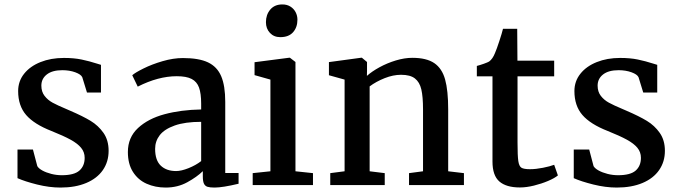

<svg xmlns="http://www.w3.org/2000/svg" viewBox="-20 -826 3032 857"><path d="M127 -158.7 146.5 -84.5Q152.3 -74.2 169.2 -64.9Q186 -55.7 209 -49.8Q231.9 -43.9 255.9 -43.9Q311 -43.9 334.5 -64.7Q357.9 -85.4 357.9 -121.6Q357.9 -147 342 -166.3Q326.2 -185.5 294.9 -202.6Q263.7 -219.7 210 -241.2Q132.3 -271.5 96.7 -312.7Q61 -354 61 -419.4Q61 -463.4 87.6 -496.8Q114.3 -530.3 160.6 -548.8Q207 -567.4 265.1 -567.4Q310.1 -567.4 344.2 -560.3Q378.4 -553.2 413.1 -542L430.7 -536.6V-413.1H368.2L347.2 -481.4Q341.3 -494.1 315.7 -503.4Q290 -512.7 258.3 -512.7Q213.4 -512.7 189 -493.7Q164.6 -474.6 164.6 -443.8Q164.6 -416.5 179 -397.9Q193.4 -379.4 214.8 -367.7Q236.3 -356 274.9 -339.8L293.9 -331.5Q349.6 -307.6 384.3 -286.6Q418.9 -265.6 441.9 -232.9Q464.8 -200.2 464.8 -152.8Q464.8 -104 439.2 -66.9Q413.6 -29.8 365 -9.3Q316.4 11.2 250 11.2Q200.2 11.2 145.5 -2.4Q90.8 -16.1 58.1 -30.8V-158.7Z M877.9 -362.8Q877.9 -408.7 868.4 -435.1Q858.9 -461.4 835.4 -473.6Q812 -485.8 769 -485.8Q686.5 -485.8 595.2 -439.5H594.7L570.3 -490.2Q583.5 -502 620.8 -520.5Q658.2 -539.1 705.8 -553Q753.4 -566.9 796.4 -566.9Q867.7 -566.9 908.4 -547.6Q949.2 -528.3 967.3 -485.8Q985.4 -443.4 985.4 -371.1V-53.7H1044.9V-5.9Q973.6 11.2 937.5 11.2Q917 11.2 906.2 7.8Q895.5 4.4 890.4 -6.1Q885.3 -16.6 885.3 -38.6V-62Q858.9 -36.1 815.9 -12.5Q772.9 11.2 719.7 11.2Q672.9 11.2 634.5 -5.9Q596.2 -22.9 573.5 -58.6Q550.8 -94.2 550.8 -147.5Q550.8 -212.4 595.9 -254.4Q641.1 -296.4 714.6 -316.2Q788.1 -335.9 877.9 -337.4ZM877.9 -282.2Q806.2 -282.2 760 -265.9Q713.9 -249.5 693.1 -222.7Q672.4 -195.8 672.4 -161.6Q672.4 -110.4 697.8 -86.4Q723.1 -62.5 766.1 -62.5Q789.1 -62.5 821.5 -75.4Q854 -88.4 877.9 -106.9Z M1107.9 0ZM1187 -61.5V-470.7L1116.2 -490.7V-548.3L1271.5 -568.4H1273.9L1298.8 -549.3V-61.5L1377 -53.2V0H1107.9V-53.2ZM1240.2 -806.2H1240.7Q1261.2 -806.2 1276.4 -796.6Q1291.5 -787.1 1299.6 -771.5Q1307.6 -755.9 1307.6 -738.3Q1307.6 -704.1 1288.1 -682.1Q1268.6 -660.2 1231.4 -660.2H1231Q1202.6 -660.2 1184.8 -679.2Q1167 -698.2 1167 -727.1Q1167 -760.3 1186.3 -783.2Q1205.6 -806.2 1240.2 -806.2Z M1518.1 -61.5V-470.7L1448.2 -490.2V-548.8L1592.8 -568.4H1595.2L1618.2 -549.3V-509.8L1617.7 -487.3Q1640.1 -507.3 1674.1 -525.9Q1708 -544.4 1746.8 -556.2Q1785.6 -567.9 1820.3 -567.9Q1883.8 -567.9 1918.5 -544.2Q1953.1 -520.5 1966.8 -471.2Q1980.5 -421.9 1980.5 -337.4V-61.5L2050.8 -53.2V0H1805.7V-53.2L1868.2 -61.5V-337.9Q1868.2 -394.5 1860.6 -427Q1853 -459.5 1832 -475.8Q1811 -492.2 1770 -492.2Q1734.9 -492.2 1696.8 -477.1Q1658.7 -461.9 1629.9 -440.4V-61.5L1697.3 -53.2V0H1454.1V-53.2Z M2108.4 -485.4V-531.7Q2122.1 -535.2 2139.9 -541.5Q2157.7 -547.9 2163.1 -551.3Q2179.2 -563 2189.5 -589.4Q2196.8 -606 2208.7 -642.3Q2220.7 -678.7 2225.1 -697.3H2288.6L2289.6 -555.2H2453.6V-485.4H2290V-189.9Q2290 -130.4 2293.5 -107.2Q2296.9 -84 2307.4 -77.4Q2317.9 -70.8 2345.7 -70.8H2346.2Q2371.6 -70.8 2403.6 -77.1Q2435.5 -83.5 2453.1 -90.3H2453.6L2470.2 -43Q2455.6 -30.8 2426.3 -18.3Q2397 -5.9 2363.3 2.4Q2329.6 10.7 2301.3 10.7H2300.3Q2239.7 10.7 2209 -15.9Q2178.2 -42.5 2178.2 -105V-485.4Z M2609.9 -158.7 2629.4 -84.5Q2635.3 -74.2 2652.1 -64.9Q2668.9 -55.7 2691.9 -49.8Q2714.8 -43.9 2738.8 -43.9Q2793.9 -43.9 2817.4 -64.7Q2840.8 -85.4 2840.8 -121.6Q2840.8 -147 2825 -166.3Q2809.1 -185.5 2777.8 -202.6Q2746.6 -219.7 2692.9 -241.2Q2615.2 -271.5 2579.6 -312.7Q2543.9 -354 2543.9 -419.4Q2543.9 -463.4 2570.6 -496.8Q2597.2 -530.3 2643.6 -548.8Q2689.9 -567.4 2748 -567.4Q2793 -567.4 2827.1 -560.3Q2861.3 -553.2 2896 -542L2913.6 -536.6V-413.1H2851.1L2830.1 -481.4Q2824.2 -494.1 2798.6 -503.4Q2772.9 -512.7 2741.2 -512.7Q2696.3 -512.7 2671.9 -493.7Q2647.5 -474.6 2647.5 -443.8Q2647.5 -416.5 2661.9 -397.9Q2676.3 -379.4 2697.8 -367.7Q2719.2 -356 2757.8 -339.8L2776.9 -331.5Q2832.5 -307.6 2867.2 -286.6Q2901.9 -265.6 2924.8 -232.9Q2947.8 -200.2 2947.8 -152.8Q2947.8 -104 2922.1 -66.9Q2896.5 -29.8 2847.9 -9.3Q2799.3 11.2 2732.9 11.2Q2683.1 11.2 2628.4 -2.4Q2573.7 -16.1 2541 -30.8V-158.7Z"/></svg>

Font: Merriweather
Style: Regular
Weight: 400
Designer: Eben Sorkin
Foundry: Eben Sorkin
Version: Version 1.584; ttfautohint (v1.6)